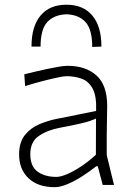

<svg xmlns="http://www.w3.org/2000/svg" viewBox="-20 -784 558 814"><path d="M211.5 9.5Q141 9.5 101 -28.2Q61 -66 61 -129Q61 -181.5 86 -212Q111 -242.5 147.8 -257.8Q184.5 -273 220 -280L387.5 -313.5Q390 -376 373 -407.8Q356 -439.5 326.5 -450.2Q297 -461 261.5 -461Q251 -461 223.5 -455.2Q196 -449.5 159.5 -440Q123 -430.5 86.5 -419L83 -469Q99.5 -473 125 -479.2Q150.5 -485.5 177.8 -491.2Q205 -497 228.8 -501Q252.5 -505 266.5 -505Q342.5 -505 388.5 -464.5Q434.5 -424 434.5 -334Q434.5 -312.5 433.5 -278.5Q432.5 -244.5 432.5 -211V-127Q440 -95 447.2 -65.8Q454.5 -36.5 463.5 0H415.5L394.5 -79H388Q359.5 -56.5 327.8 -36.2Q296 -16 265.8 -3.2Q235.5 9.5 211.5 9.5ZM219 -34Q237.5 -34 265.8 -46.2Q294 -58.5 325.8 -79.8Q357.5 -101 386.5 -128L387 -281.5Q378 -277 363 -271.8Q348 -266.5 318 -259.5Q288 -252.5 234.5 -242.5Q182.5 -233 145.5 -208.2Q108.5 -183.5 108.5 -131Q108.5 -78 139.8 -56Q171 -34 219 -34ZM371 -585Q371 -659 342.8 -690.2Q314.5 -721.5 262 -723.5Q209 -721.5 180.5 -690.5Q152 -659.5 152 -586.5H113.5Q113.5 -672 151.8 -718Q190 -764 262 -764Q333 -764 371.5 -718Q410 -672 410 -586.5Z"/></svg>

Font: Commissioner Loud ExtraLight
Style: Regular
Weight: 200
Designer: Kostas Bartsokas
Foundry: Kostas Bartsokas
Version: Version 1.000; ttfautohint (v1.8.3)